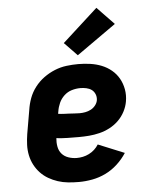

<svg xmlns="http://www.w3.org/2000/svg" viewBox="-55 -837 711 892"><g transform="rotate(-5 300.0 -391.5)"><path d="M277 8Q251 8 226.5 5.5Q202 3 179 -4.5Q156 -12 135.5 -24Q115 -36 99 -53Q83 -70 72 -91Q61 -112 56 -136Q51 -160 52 -185Q53 -210 57 -235L76 -345Q80 -373 90 -400Q100 -427 118 -450.5Q136 -474 160 -491.5Q184 -509 211 -520Q238 -531 266 -534.5Q294 -538 321 -538Q349 -538 377 -534Q405 -530 430 -520Q455 -510 475.5 -493Q496 -476 509 -453Q522 -430 527 -402.5Q532 -375 527 -346Q523 -322 511 -299Q499 -276 480.5 -258Q462 -240 439 -228Q416 -216 391.5 -210Q367 -204 343 -202Q319 -200 295 -200Q269 -200 242.5 -200.5Q216 -201 190 -204Q188 -184 191.5 -164.5Q195 -145 207 -131Q219 -117 238 -110.5Q257 -104 277 -104Q291 -104 305.5 -107Q320 -110 334 -117Q348 -124 359.5 -134.5Q371 -145 379 -158L501 -108Q483 -80 457.5 -56.5Q432 -33 402 -18.5Q372 -4 340 2Q308 8 277 8ZM308 -310Q321 -310 334.5 -312.5Q348 -315 360.5 -321.5Q373 -328 382 -339.5Q391 -351 393 -364Q395 -379 389.5 -392Q384 -405 373.5 -412.5Q363 -420 349 -423Q335 -426 321 -426Q301 -426 281 -420Q261 -414 245.5 -399.5Q230 -385 221.5 -366Q213 -347 210 -327L208 -316Q221 -314 233.5 -313.5Q246 -313 258.5 -312.5Q271 -312 283.5 -311Q296 -310 308 -310ZM323 -579 263 -641 428 -791 507 -709Z"/></g></svg>

Font: Iosevka Curly Slab HvEx
Style: Italic
Weight: 900
Width: 7
Italic angle: -9°
Monospace: yes
Designer: Belleve Invis
Foundry: Belleve Invis
Version: Version 11.1.0; ttfautohint (v1.8.3)